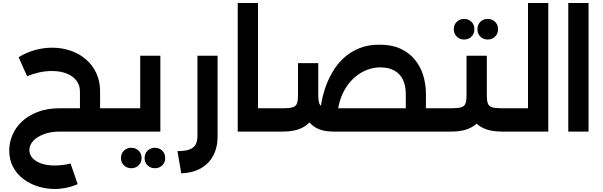

<svg xmlns="http://www.w3.org/2000/svg" viewBox="-20 -869 3983 1268"><path d="M647 0V-154H759V0ZM508 -60V-265Q508 -305 486 -335Q464 -365 422.5 -382.5Q381 -400 323 -400Q278 -400 235 -390Q192 -380 159 -365L103 -491Q153 -522 209.5 -538Q266 -554 324 -554Q390 -554 447.5 -534Q505 -514 548.5 -476Q592 -438 616.5 -385Q641 -332 641 -265V-60ZM341 379Q284 379 230 362Q176 345 133.5 312.5Q91 280 66 233Q41 186 41 125Q41 73 62 23Q83 -27 125 -66.5Q167 -106 229.5 -130Q292 -154 376 -154V0Q314 0 268.5 17.5Q223 35 198.5 62.5Q174 90 174 122Q174 151 194 174Q214 197 251.5 210.5Q289 224 342 224Q368 224 395 220.5Q422 217 446 211L493 347Q457 363 418.5 371Q380 379 341 379ZM376 0V-154H682L655 0ZM759 0V-154Q769 -154 774 -133Q779 -112 779 -78Q779 -43 774 -21.5Q769 0 759 0Z M906 -501H1039V0H759V-154H906ZM759 0Q749 0 744 -21Q739 -42 739 -78Q739 -113 744 -133.5Q749 -154 759 -154ZM1003 242Q974 242 954.5 223Q935 204 935 175Q935 145 954.5 126Q974 107 1003 107Q1032 107 1051.5 126Q1071 145 1071 175Q1071 204 1051.5 223Q1032 242 1003 242ZM847 242Q818 242 798.5 223Q779 204 779 175Q779 145 798.5 126Q818 107 847 107Q876 107 895.5 126Q915 145 915 175Q915 204 895.5 223Q876 242 847 242Z M1152 129Q1202 129 1230.5 118.5Q1259 108 1271.5 86Q1284 64 1284 30V-501H1417V30Q1417 105 1388 159Q1359 213 1305.5 243Q1252 273 1177 276Z M1680 0V-154H1798V0ZM1550 0V-849H1684V0ZM1798 0V-154Q1808 -154 1813 -133Q1818 -112 1818 -78Q1818 -43 1813 -21.5Q1808 0 1798 0Z M2730 0V-154H2911V0ZM1798 0Q1788 0 1783 -21.5Q1778 -43 1778 -78Q1778 -113 1783 -133.5Q1788 -154 1798 -154ZM2660 0V-246Q2660 -305 2640 -344.5Q2620 -384 2582.5 -404Q2545 -424 2492 -424Q2447 -424 2405 -408Q2363 -392 2327.5 -362.5Q2292 -333 2265 -291Q2238 -249 2223 -196.5Q2208 -144 2208 -83H2093Q2093 -126 2101 -179Q2109 -232 2127.5 -287Q2146 -342 2176 -393.5Q2206 -445 2249.5 -485.5Q2293 -526 2352 -550Q2411 -574 2487 -574Q2566 -574 2623.5 -548Q2681 -522 2719 -476Q2757 -430 2775 -371Q2793 -312 2793 -246V0ZM1798 0V-154H1851Q1892 -154 1913 -160.5Q1934 -167 1941 -185.5Q1948 -204 1948 -237V-452H2082V-237Q2082 -160 2056 -107Q2030 -54 1979 -27Q1928 0 1851 0ZM2179 0Q2110 0 2064 -27Q2018 -54 1995 -107Q1972 -160 1972 -237H2082Q2082 -204 2089 -185.5Q2096 -167 2117 -160.5Q2138 -154 2179 -154H2793V0ZM2911 0V-154Q2921 -154 2926 -133Q2931 -112 2931 -78Q2931 -43 2926 -21.5Q2921 0 2911 0Z M2911 0V-154H2964Q3005 -154 3026 -160.5Q3047 -167 3054 -185.5Q3061 -204 3061 -237V-501H3195V-237Q3195 -160 3169 -107.5Q3143 -55 3092 -27.5Q3041 0 2964 0ZM3292 0Q3215 0 3164 -27Q3113 -54 3087 -107Q3061 -160 3061 -237H3195Q3195 -204 3202 -185.5Q3209 -167 3230 -160.5Q3251 -154 3292 -154H3330V0ZM3330 0V-154Q3340 -154 3345 -133Q3350 -112 3350 -78Q3350 -43 3345 -21.5Q3340 0 3330 0ZM2911 0Q2901 0 2896 -21.5Q2891 -43 2891 -78Q2891 -113 2896 -133.5Q2901 -154 2911 -154ZM3201 -608Q3172 -608 3152.5 -627Q3133 -646 3133 -676Q3133 -706 3152.5 -725Q3172 -744 3201 -744Q3230 -744 3249.5 -725Q3269 -706 3269 -676Q3269 -646 3249.5 -627Q3230 -608 3201 -608ZM3045 -608Q3016 -608 2996.5 -627Q2977 -646 2977 -676Q2977 -706 2996.5 -725Q3016 -744 3045 -744Q3074 -744 3093.5 -725Q3113 -706 3113 -676Q3113 -646 3093.5 -627Q3074 -608 3045 -608Z M3330 0V-154H3467V-849H3601V0ZM3330 0Q3320 0 3315 -21Q3310 -42 3310 -78Q3310 -113 3315 -133.5Q3320 -154 3330 -154Z M3733 0V-849H3867V0Z"/></svg>

Font: Alexandria SemiBold
Style: Regular
Weight: 600
Designer: Mohamed Gaber
Foundry: Kief Type Foundry
Version: Version 5.100